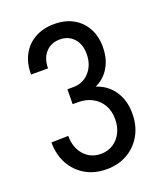

<svg xmlns="http://www.w3.org/2000/svg" viewBox="-136 -818 776 914"><g transform="rotate(-20 252.0 -360.5)"><path d="M246.1 7.8Q186 7.8 140.1 -18.8Q94.2 -45.4 68.1 -92.8Q42 -140.1 42 -202.1L127.9 -204.1Q127.9 -145 160.6 -107.7Q193.4 -70.3 246.1 -70.3Q281.2 -70.3 308.1 -87.6Q335 -105 350.1 -135Q365.2 -165 365.2 -203.1Q365.2 -244.1 347.7 -274.7Q330.1 -305.2 298.8 -322Q267.6 -338.9 226.6 -338.9H199.2L200.2 -414.1H230.5Q279.8 -414.1 311.8 -450.2Q343.8 -486.3 343.8 -541Q343.8 -590.8 316.7 -620.1Q289.6 -649.4 247.1 -649.4Q201.7 -649.4 174.6 -619.1Q147.5 -588.9 147.5 -539.1H61.5Q61 -596.2 84 -638.7Q106.9 -681.2 148.9 -704.3Q190.9 -727.5 247.1 -727.5Q301.8 -727.5 342.3 -704.8Q382.8 -682.1 405.3 -641.4Q427.7 -600.6 427.7 -545.9Q427.7 -493.2 406.7 -452.4Q385.7 -411.6 348.4 -388.9Q311 -366.2 262.7 -368.2V-387.7Q318.4 -390.1 360.8 -367.2Q403.3 -344.2 427.2 -301.3Q451.2 -258.3 451.2 -200.2Q451.2 -139.2 425 -92.3Q398.9 -45.4 352.8 -18.8Q306.6 7.8 246.1 7.8Z"/></g></svg>

Font: Reddit Sans Condensed
Style: Regular
Weight: 400
Designer: Stephen Hutchings
Foundry: Reddit
Version: Version 1.014